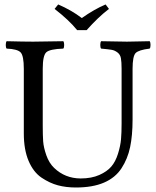

<svg xmlns="http://www.w3.org/2000/svg" viewBox="-20 -832 701 862"><path d="M326.2 -696.8Q290 -741.7 225.1 -792L241.2 -812Q301.3 -786.1 347.2 -751Q404.3 -791 454.1 -812L469.2 -792Q419.4 -753.9 369.1 -696.8ZM171.9 -522.9V-266.1Q171.9 -224.1 173.8 -197Q175.8 -169.9 188 -135Q200.2 -100.1 223.1 -78.1Q272 -31.2 341.8 -30.8Q390.6 -30.8 425.8 -46.4Q460.9 -62 480 -84.5Q499 -106.9 510 -142.6Q521 -178.2 523.4 -207.5Q525.9 -236.8 525.9 -276.9V-522.9Q525.9 -553.7 522.9 -570.3Q520 -586.9 507.6 -596.4Q495.1 -606 481 -608.4Q466.8 -610.8 434.1 -613.8Q430.2 -617.7 430.2 -629.9Q430.2 -642.1 434.1 -647Q525.9 -645 549.8 -645Q575.7 -645 651.9 -647Q655.8 -642.1 655.8 -630.1Q655.8 -618.2 651.9 -613.8Q603 -607.9 589.1 -594Q575.2 -580.1 575.2 -522.9V-294.9Q575.2 -224.1 564.2 -171.6Q553.2 -119.1 525.6 -76.7Q498 -34.2 447 -12.2Q396 9.8 320.8 9.8Q276.9 9.8 240 0Q203.1 -9.8 166.5 -34.4Q129.9 -59.1 108.4 -109.6Q86.9 -160.2 86.9 -232.9V-522.9Q86.9 -582 72.5 -596.9Q58.1 -611.8 9.8 -613.8Q5.9 -617.7 5.9 -629.9Q5.9 -642.1 9.8 -647Q87.9 -645 128.9 -645Q169.9 -645 264.2 -647Q268.1 -642.1 268.1 -630.1Q268.1 -618.2 264.2 -613.8Q204.1 -611.8 188 -597.4Q171.9 -583 171.9 -522.9Z"/></svg>

Font: Linux Libertine O
Style: Regular
Weight: 400
Designer: Philipp H. Poll
Foundry: Philipp H. Poll
Version: Version 5.3.0